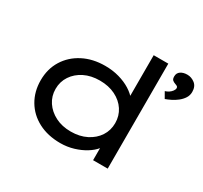

<svg xmlns="http://www.w3.org/2000/svg" viewBox="-152 -951 1239 1172"><g transform="rotate(30 467.5 -365.0)"><path d="M393 10Q304 10 237.5 -25Q171 -60 134.5 -122Q98 -184 98 -263Q98 -343 136 -404.5Q174 -466 241.5 -501Q309 -536 396 -536Q449 -536 495 -523Q541 -510 576 -488Q611 -466 630 -441Q649 -416 649 -391L619 -389V-740H722V0H619V-139L639 -134Q639 -110 619 -85Q599 -60 564.5 -38.5Q530 -17 485.5 -3.5Q441 10 393 10ZM413 -83Q475 -83 522.5 -107Q570 -131 596.5 -171.5Q623 -212 623 -263Q623 -314 596.5 -354.5Q570 -395 522.5 -418.5Q475 -442 413 -442Q351 -442 304 -418.5Q257 -395 230 -354.5Q203 -314 203 -263Q203 -212 230 -171.5Q257 -131 304 -107Q351 -83 413 -83ZM811 -542 787 -584Q801 -588 813 -596Q825 -604 833 -615Q841 -626 841 -636Q841 -644 835.5 -647.5Q830 -651 821 -654Q809 -658 800.5 -665Q792 -672 792 -691Q792 -715 810.5 -727.5Q829 -740 857 -740Q886 -740 910.5 -721Q935 -702 935 -663Q935 -639 922.5 -619.5Q910 -600 890.5 -584.5Q871 -569 849.5 -558.5Q828 -548 811 -542Z"/></g></svg>

Font: Lexend Peta
Style: Regular
Weight: 400
Designer: Bonnie Shaver-Troup, Thomas Jockin
Foundry: Lexend
Version: Version 1.007